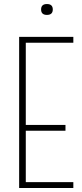

<svg xmlns="http://www.w3.org/2000/svg" viewBox="-20 -933 409 953"><path d="M75 -750H344V-721H108V-313H305V-284H108V-29H344V0H75ZM213 -859Q184 -859 184 -886Q184 -913 213 -913Q242 -913 242 -886Q242 -859 213 -859Z"/></svg>

Font: Poiret One
Style: Regular
Weight: 400
Designer: Denis Masharov
Foundry: Denis Masharov
Version: Version 1.001